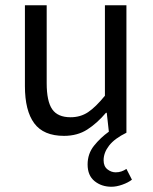

<svg xmlns="http://www.w3.org/2000/svg" viewBox="-20 -506 584 732"><path d="M405 206Q367 206 340.5 184.5Q314 163 314 121Q314 80 338.5 49.5Q363 19 395 -4L387 -76H384Q350 -36 312.5 -12Q275 12 224 12Q146 12 110.5 -36Q75 -84 75 -178V-486H158V-189Q158 -120 179 -89.5Q200 -59 249 -59Q287 -59 316 -78.5Q345 -98 380 -141V-486H462V0Q417 22 396 49Q375 76 375 105Q375 128 389.5 139.5Q404 151 421 151Q433 151 443 147.5Q453 144 462 138L483 179Q469 190 446.5 198Q424 206 405 206Z"/></svg>

Font: CV Source Sans
Style: Regular
Weight: 400
Designer: Paul D. Hunt
Foundry: Adobe Systems Incorporated
Version: Version 3.001